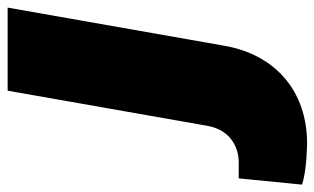

<svg xmlns="http://www.w3.org/2000/svg" viewBox="-208 -642 835 510"><g transform="rotate(-90 210.0 -386.5)"><path d="M84.5 11.2C222.7 11.2 319.8 -72.3 343.8 -207.5L445.3 -784.2H224.6L131.3 -253.9C119.6 -187 66.9 -170.4 35.2 -170.4H-8.3L-24.9 -2.4C10.3 10.3 81.5 11.2 84.5 11.2Z"/></g></svg>

Font: Decalotype Black Italic
Style: Regular
Weight: 900
Italic angle: -10°
Designer: Alfredo Marco Pradil
Foundry: Alfredo Marco Pradil
Version: Version 1.0